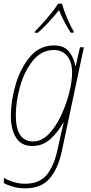

<svg xmlns="http://www.w3.org/2000/svg" viewBox="-20 -784 495 1044"><path d="M186 -606Q217 -633 247.5 -666.5Q278 -700 301 -729Q313 -698 330.5 -664.5Q348 -631 365 -606H379L381 -613Q364 -640 344.5 -686.5Q325 -733 317 -764H296Q274 -729 236.5 -685.5Q199 -642 170 -613L169 -606ZM66 -157Q66 -231 89 -313.5Q112 -396 158.5 -454Q205 -512 273 -512Q318 -512 345 -480Q372 -448 372 -389Q372 -341 356 -278Q340 -215 311.5 -154.5Q283 -94 244.5 -54.5Q206 -15 160 -15Q66 -15 66 -157ZM316 39 436 -527H415L392 -426H389Q383 -468 356 -502.5Q329 -537 274 -537Q195 -537 143 -475Q91 -413 65 -324Q39 -235 39 -156Q39 -79 68 -34.5Q97 10 156 10Q212 10 254 -28Q296 -66 324 -117H326Q320 -93 314 -66.5Q308 -40 304 -21L292 33Q273 120 233.5 167.5Q194 215 116 215Q83 215 52 205Q21 195 1 183V212Q20 222 50 231Q80 240 116 240Q205 240 250.5 186Q296 132 316 39Z"/></svg>

Font: Noto Sans Display SemiCondensed Thin
Style: Italic
Weight: 250
Width: 4
Designer: Monotype Design team
Foundry: Monotype Imaging Inc.
Version: 1.000